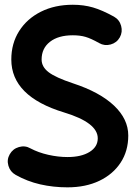

<svg xmlns="http://www.w3.org/2000/svg" viewBox="-20 -743 588 820"><path d="M491.7 -583.5Q478.5 -560.1 452.4 -553Q426.3 -545.9 403.3 -559.1Q368.7 -578.6 345.5 -585.4Q322.3 -592.3 291 -592.3Q229 -592.3 193.4 -564.5Q157.7 -536.6 157.7 -488.8Q157.7 -457.5 187.7 -434.6Q217.8 -411.6 291.5 -387.2Q406.2 -349.6 467 -292Q527.8 -234.4 527.8 -164.1Q527.8 -98.1 495.1 -48.3Q462.4 1.5 404.1 29.3Q345.7 57.1 268.1 57.1Q207.5 57.1 151.9 44.4Q96.2 31.7 46.9 3.9Q23.4 -9.3 15.9 -35.2Q8.3 -61 21.5 -84Q34.7 -107.4 60.8 -115Q86.9 -122.6 109.9 -109.4Q144 -91.3 186.3 -81.8Q228.5 -72.3 268.6 -72.3Q327.1 -72.3 362.3 -94Q397.5 -115.7 397.5 -152.3Q397.5 -219.2 253.9 -262.7Q28.3 -331.1 28.3 -488.8Q28.3 -557.6 61.8 -610.4Q95.2 -663.1 154.5 -692.9Q213.9 -722.7 291 -722.7Q337.4 -722.7 377 -711.2Q416.5 -699.7 466.8 -671.9Q490.2 -658.7 497.3 -632.6Q504.4 -606.4 491.7 -583.5Z"/></svg>

Font: Mikhak-DS2-FD Bold
Style: Regular
Weight: 700
Designer: Amin Abedi
Version: Version 3.4